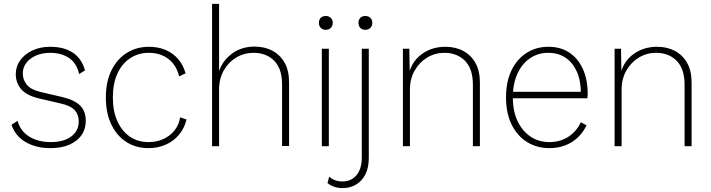

<svg xmlns="http://www.w3.org/2000/svg" viewBox="-20 -750 3649 985"><path d="M238 10Q166 10 112.5 -20.5Q59 -51 39 -110L70 -130Q85 -77 130.5 -49Q176 -21 241 -21Q307 -21 345.5 -50Q384 -79 384 -127Q384 -161 364 -184Q344 -207 292 -219L184 -244Q118 -259 89.5 -291.5Q61 -324 61 -370Q61 -409 83.5 -440.5Q106 -472 146 -491Q186 -510 238 -510Q308 -510 353.5 -480Q399 -450 416 -389L386 -370Q373 -427 333.5 -453Q294 -479 238 -479Q196 -479 164.5 -465Q133 -451 115 -427.5Q97 -404 97 -373Q97 -341 117.5 -315.5Q138 -290 189 -278L300 -252Q360 -238 390 -209.5Q420 -181 420 -131Q420 -66 370.5 -28Q321 10 238 10Z M744 -510Q791 -510 829 -494Q867 -478 893.5 -447.5Q920 -417 932 -374L899 -358Q885 -416 844 -447.5Q803 -479 743 -479Q690 -479 648 -451.5Q606 -424 582.5 -373Q559 -322 559 -250Q559 -179 582.5 -127.5Q606 -76 647 -48.5Q688 -21 742 -21Q783 -21 817.5 -36.5Q852 -52 875 -80.5Q898 -109 904 -148L937 -137Q926 -92 898.5 -59Q871 -26 830.5 -8Q790 10 742 10Q678 10 629 -21Q580 -52 551.5 -110.5Q523 -169 523 -250Q523 -331 552 -389.5Q581 -448 631 -479Q681 -510 744 -510Z M1068 0V-730H1104V-386Q1124 -442 1172.5 -476.5Q1221 -511 1286 -511Q1338 -511 1378 -489.5Q1418 -468 1440.5 -427.5Q1463 -387 1463 -327V-1H1427V-317Q1427 -398 1386.5 -438.5Q1346 -479 1281 -479Q1233 -479 1193 -455.5Q1153 -432 1128.5 -389.5Q1104 -347 1104 -291V0Z M1667 -500V0H1631V-500ZM1651 -597Q1635 -597 1625.5 -607Q1616 -617 1616 -633Q1616 -649 1625.5 -658.5Q1635 -668 1651 -668Q1667 -668 1677 -658.5Q1687 -649 1687 -633Q1687 -617 1677 -607Q1667 -597 1651 -597Z M1738 215Q1714 215 1694 208Q1674 201 1660 189L1669 156Q1681 168 1699 174.5Q1717 181 1736 181Q1782 181 1809 148.5Q1836 116 1836 58V-500H1872V60Q1872 111 1854 145.5Q1836 180 1805.5 197.5Q1775 215 1738 215ZM1854 -597Q1838 -597 1828.5 -607Q1819 -617 1819 -633Q1819 -649 1828.5 -658.5Q1838 -668 1854 -668Q1870 -668 1880 -658.5Q1890 -649 1890 -633Q1890 -617 1880 -607Q1870 -597 1854 -597Z M2047 0V-500H2080L2082 -369L2078 -374Q2095 -438 2146 -474Q2197 -510 2265 -510Q2317 -510 2357 -488.5Q2397 -467 2419.5 -426.5Q2442 -386 2442 -326V0H2406V-316Q2406 -397 2365.5 -438Q2325 -479 2260 -479Q2212 -479 2172 -455Q2132 -431 2107.5 -388.5Q2083 -346 2083 -290V0Z M2799 10Q2735 10 2684.5 -21Q2634 -52 2605 -110.5Q2576 -169 2576 -250Q2576 -332 2604.5 -390Q2633 -448 2682 -479Q2731 -510 2793 -510Q2856 -510 2901 -480Q2946 -450 2970.5 -395.5Q2995 -341 2995 -268Q2995 -262 2994.5 -256.5Q2994 -251 2993 -246H2598V-279H2978L2960 -272Q2960 -335 2940 -381Q2920 -427 2882.5 -453Q2845 -479 2792 -479Q2740 -479 2699 -451Q2658 -423 2634.5 -372Q2611 -321 2611 -250Q2611 -179 2635.5 -128Q2660 -77 2702 -49Q2744 -21 2798 -21Q2854 -21 2896 -48.5Q2938 -76 2960 -123L2989 -107Q2972 -71 2944 -44.5Q2916 -18 2879 -4Q2842 10 2799 10Z M3133 0V-500H3166L3168 -369L3164 -374Q3181 -438 3232 -474Q3283 -510 3351 -510Q3403 -510 3443 -488.5Q3483 -467 3505.5 -426.5Q3528 -386 3528 -326V0H3492V-316Q3492 -397 3451.5 -438Q3411 -479 3346 -479Q3298 -479 3258 -455Q3218 -431 3193.5 -388.5Q3169 -346 3169 -290V0Z"/></svg>

Font: Kantumruy Pro ExtraLight
Style: Regular
Weight: 250
Version: Version 1.002